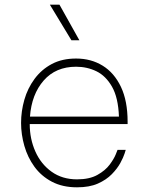

<svg xmlns="http://www.w3.org/2000/svg" viewBox="-20 -790 635 820"><path d="M309 10Q247 10 201.5 -14Q156 -38 127 -78Q98 -118 84 -167Q70 -216 70 -265Q70 -315 84 -364Q98 -413 127.5 -453Q157 -493 201 -516.5Q245 -540 305 -540Q369 -540 418.5 -509.5Q468 -479 496.5 -419Q525 -359 525 -270V-260H107Q107 -197 131 -143Q155 -89 200.5 -56.5Q246 -24 309 -24Q362 -24 396 -43Q430 -62 448.5 -87Q467 -112 474.5 -131Q482 -150 482 -150H517Q517 -150 512 -134Q507 -118 494 -94Q481 -70 457.5 -46Q434 -22 398 -6Q362 10 309 10ZM108 -292H488Q485 -373 458.5 -419.5Q432 -466 392 -485.5Q352 -505 305 -505Q218 -505 166.5 -446Q115 -387 108 -292ZM319 -618H285L193 -770H234Z"/></svg>

Font: Be Vietnam Pro Variable Thin
Style: Regular
Weight: 100
Designer: Lam Bao, Tony Le, Vietanh Nguyen
Foundry: Yellow Type Foundry
Version: Version 1.002